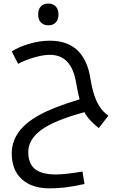

<svg xmlns="http://www.w3.org/2000/svg" viewBox="-20 -720 684 1061"><path d="M525.9 -12.2Q499 -33.7 480 -53.7Q460.9 -73.7 446.8 -100.1Q279.3 -54.7 207.8 -2Q136.2 50.8 136.2 120.1Q136.2 184.1 173.3 214.1Q210.4 244.1 289.1 244.1Q339.4 244.1 436 228L446.8 296.9Q376 312 334.5 316.4Q293 320.8 252.9 320.8Q156.2 320.8 100.6 270.3Q44.9 219.7 44.9 127.9Q44.9 64.9 81.5 12.2Q118.2 -40.5 196.8 -84.2Q275.4 -127.9 419.9 -170.9Q412.1 -197.3 400.9 -261.2Q387.7 -340.3 351.8 -378.7Q315.9 -417 254.9 -417Q219.2 -417 168.9 -402.6Q118.7 -388.2 80.1 -367.2L44.9 -436Q83.5 -460.9 141.6 -478Q199.7 -495.1 255.9 -495.1Q447.3 -495.1 480 -284.2Q492.2 -206.1 515.6 -157Q539.1 -107.9 579.1 -81.1ZM247.1 -580.1Q221.2 -580.1 206.1 -595.7Q190.9 -611.3 190.9 -640.1Q190.9 -668.9 205.8 -684.6Q220.7 -700.2 247.1 -700.2Q273.9 -700.2 288.6 -683.8Q303.2 -667.5 303.2 -640.1Q303.2 -612.8 288.6 -596.4Q273.9 -580.1 247.1 -580.1Z"/></svg>

Font: DroidArabicKufi
Style: Regular
Weight: 400
Designer: Pascal Zoghbi
Foundry: Ascender Corporation
Version: Version 1.00; ttfautohint (v1.4.1)